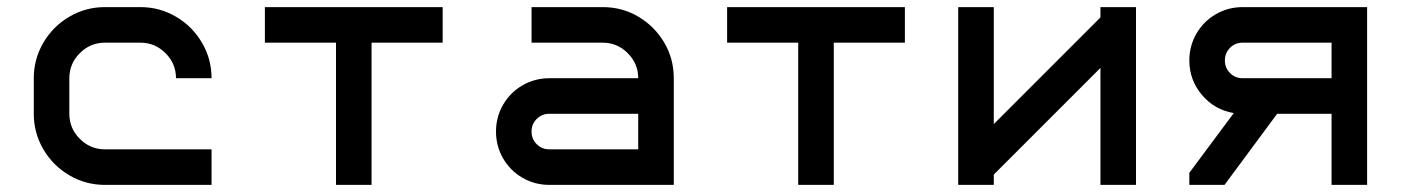

<svg xmlns="http://www.w3.org/2000/svg" viewBox="-20 -520 3940 540"><path d="M75 -200V-300Q75 -354 102 -400Q129 -446 175 -473Q221 -500 275 -500H375Q429 -500 475 -473Q521 -446 548 -400Q575 -354 575 -300H475Q475 -341 445.5 -370.5Q416 -400 375 -400H275Q234 -400 204.5 -370.5Q175 -341 175 -300V-200Q175 -159 204.5 -129.5Q234 -100 275 -100H575V0H275Q221 0 175 -27Q129 -54 102 -100Q75 -146 75 -200Z M925 -400H725V-500H1225V-400H1025V0H925Z M1875 -300V0H1525Q1484 0 1449.5 -20Q1415 -40 1395 -74.5Q1375 -109 1375 -150Q1375 -191 1395 -225.5Q1415 -260 1449.5 -280Q1484 -300 1525 -300H1775Q1775 -341 1745.5 -370.5Q1716 -400 1675 -400H1475V-500H1675Q1730 -500 1775.5 -473Q1821 -446 1848 -400.5Q1875 -355 1875 -300ZM1525 -100H1775V-200H1525Q1504 -200 1489.5 -185.5Q1475 -171 1475 -150Q1475 -129 1489.5 -114.5Q1504 -100 1525 -100Z M2225 -400H2025V-500H2525V-400H2325V0H2225Z M2775 0H2675V-500H2775V-171L3075 -471V-500H3175V0H3075V-329L2775 -29Z M3475 -500H3825V0H3725V-200H3572L3424 0H3325V-34L3450 -202Q3396 -211 3360.5 -253Q3325 -295 3325 -350Q3325 -391 3345 -425.5Q3365 -460 3399.5 -480Q3434 -500 3475 -500ZM3475 -300H3725V-400H3475Q3454 -400 3439.5 -385.5Q3425 -371 3425 -350Q3425 -329 3439.5 -314.5Q3454 -300 3475 -300Z"/></svg>

Font: Monoikos Medium
Style: Regular
Weight: 500
Designer: Brian Krent
Version: Version 0.088